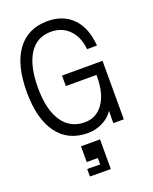

<svg xmlns="http://www.w3.org/2000/svg" viewBox="-180 -827 959 1203"><g transform="rotate(-20 300.0 -225.5)"><path d="M462 -479Q454 -562 406.5 -610.5Q359 -659 285 -659Q191 -659 140.5 -580.5Q90 -502 90 -356Q90 -211 143 -132Q196 -53 293 -53Q371 -53 416.5 -118Q462 -183 462 -295V-307H258V-377H528V13H458V-8L459 -69Q434 -29 386 -5.5Q338 18 285 17Q155 16 85 -81Q15 -178 15 -356Q15 -535 85 -631.5Q155 -728 285 -729Q391 -730 455 -665Q519 -600 528 -479ZM206 277V227L292 228V185H218V80H345V278Z"/></g></svg>

Font: Orbit
Style: Regular
Weight: 400
Designer: Sooun Cho
Foundry: JAMO
Version: Version 1.000; ttfautohint (v1.8.4.7-5d5b);gftools[0.9.29]